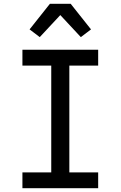

<svg xmlns="http://www.w3.org/2000/svg" viewBox="-20 -999 640 1019"><path d="M99 0V-84H252V-651H99V-735H501V-651H348V-84H501V0ZM191 -802 137 -843 245 -979H355L463 -843L409 -802L300 -919Z"/></svg>

Font: Iosevka Medium Extended
Style: Regular
Weight: 500
Width: 7
Monospace: yes
Designer: Belleve Invis
Foundry: Belleve Invis
Version: Version 32.5.0; ttfautohint (v1.8.4)